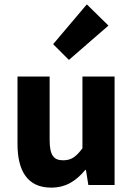

<svg xmlns="http://www.w3.org/2000/svg" viewBox="-20 -846 608 878"><path d="M223 -644 295 -572 476 -729 377 -826ZM60 -188C60 -64 106 12 214 12C282 12 328 -19 370 -69H373L384 0H504V-496H357V-168C328 -129 306 -113 269 -113C226 -113 207 -135 207 -207V-496H60Z"/></svg>

Font: Cambridge Sans Bold
Style: Regular
Weight: 700
Version: Version 2.020;PS 002.020;hotconv 1.0.88;makeotf.lib2.5.64775